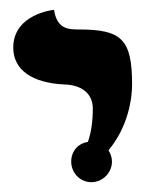

<svg xmlns="http://www.w3.org/2000/svg" viewBox="-20 -582 310 391"><path d="M125 -253C125 -230 143 -211 166 -211C189 -211 208 -230 208 -253C208 -262 205 -269 201 -276C241 -324 249 -381 249 -410C249 -503 227 -522 140 -522C119 -522 96 -523 90 -562C90 -562 7 -554 7 -485C7 -440 45 -413 111 -410C147 -409 169 -391 169 -361C169 -336 166 -313 159 -293C139 -290 125 -274 125 -253Z"/></svg>

Font: Libertinus Serif Semibold
Style: Regular
Weight: 600
Designer: Philipp H. Poll, Khaled Hosny
Foundry: Caleb Maclennan
Version: Version 7.050;RELEASE